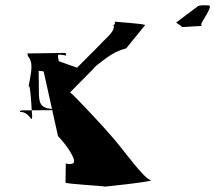

<svg xmlns="http://www.w3.org/2000/svg" viewBox="-20 -691 802 715"><path d="M54 -274C54 -279 58 -277 60 -280L200 -281C197 -278 190 -284 185 -284C140 -287 127 -296 125 -336L124 -428C127 -425 143 -428 143 -423L196 -184C233 -146 256 -104 256 -92C256 -84 252 -80 238 -80C236 -80 230 -81 225 -82L224 -11C224 -6 374 2 371 4C371 4 547 -14 543 -20C517 -21 434 -143 388 -192C382 -201 253 -340 241 -347C242 -349 338 -444 338 -446C386 -484 409 -500 450 -511L520 -597C525 -603 403 -609 408 -611V-603C408 -601 404 -597 398 -597C408 -596 404 -595 403 -587C403 -577 390 -561 362 -535C362 -533 269 -442 267 -439L199 -463C193 -492 192 -490 227 -484C226 -484 225 -494 224 -494L82 -492L84 -482C106 -456 96 -424 86 -366C94 -399 100 -228 100 -264C99 -222 94 -276 54 -274ZM636 -607C638 -604 659 -594 657 -590L723 -594C732 -594 732 -595 729 -600C729 -608 776 -671 757 -671C745 -671 729 -673 717 -668Z"/></svg>

Font: Zinc
Style: Regular
Weight: 400
Version: Version 1